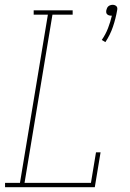

<svg xmlns="http://www.w3.org/2000/svg" viewBox="-20 -778 540 798"><path d="M418 -603 403 -612Q419 -635 429 -661Q439 -687 445 -713Q444 -713 443 -713Q442 -713 441 -713Q436 -713 432 -714.5Q428 -716 425 -719Q422 -722 421.5 -726.5Q421 -731 422 -736Q423 -740 425 -744.5Q427 -749 430.5 -752Q434 -755 439 -756.5Q444 -758 448 -758Q453 -758 457 -756.5Q461 -755 464 -752Q467 -749 467.5 -744.5Q468 -740 467 -736Q461 -701 449.5 -667Q438 -633 418 -603ZM1 0V-18H63L179 -717H120V-735H282V-717H198L82 -18H358L379 -145H398L374 0Z"/></svg>

Font: Iosevka Slab Thin
Style: Italic
Weight: 100
Italic angle: -9°
Monospace: yes
Designer: Belleve Invis
Foundry: Belleve Invis
Version: Version 11.1.1; ttfautohint (v1.8.3)